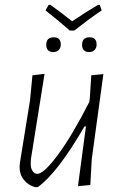

<svg xmlns="http://www.w3.org/2000/svg" viewBox="-20 -765 503 793"><path d="M392 -745 400 -722Q352 -690 287 -639H268Q224 -678 168 -722L181 -745H188Q220 -723 278 -677Q331 -713 385 -745ZM202 -611Q231 -611 231 -581Q231 -567 222.5 -558.5Q214 -550 201 -550Q171 -550 171 -580Q171 -611 202 -611ZM350 -611Q379 -611 379 -581Q379 -567 370.5 -558.5Q362 -550 349 -550Q319 -550 319 -580Q319 -611 350 -611ZM164 -460 108 -110 107 -92Q106 -72 114 -59.5Q122 -47 134 -47Q161 -47 219.5 -126Q278 -205 349 -344L351 -360L357 -454L407 -459L359 -108L353 -1L302 4L335 -243H329Q218 -51 136 8H125Q96 0 78 -23Q60 -46 61 -78L62 -91L104 -351L114 -454Z"/></svg>

Font: Alegreya Sans Light
Style: Italic
Weight: 300
Italic angle: -7°
Designer: Juan Pablo del Peral
Foundry: Huerta Tipografica
Version: Version 2.007